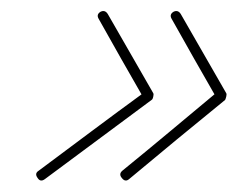

<svg xmlns="http://www.w3.org/2000/svg" viewBox="-20 -435 442 342"><path d="M159 -414Q167 -418 172 -410Q192 -375 212.5 -339.5Q233 -304 253 -269Q254 -267 253 -263Q252 -258 250 -257Q203 -222 155 -186.5Q107 -151 60 -116Q52 -110 47 -118Q41 -126 49 -131Q96 -166 143.5 -201.5Q191 -237 239 -272Q241 -274 239 -266Q237 -258 236 -260Q216 -295 196 -330Q176 -365 156 -401Q151 -409 159 -414ZM289 -414Q297 -418 302 -410Q322 -375 342.5 -339.5Q363 -304 383 -269Q384 -267 383 -263Q382 -259 381 -257Q338 -222 295.5 -187Q253 -152 210 -116Q203 -110 197 -118Q191 -125 198 -131Q241 -166 283.5 -201.5Q326 -237 368 -272Q370 -273 369 -266Q367 -258 366 -260Q346 -295 326 -330Q306 -365 286 -401Q281 -409 289 -414Z"/></svg>

Font: FRB American Cursive Guidelines Extralight
Style: Italic
Weight: 200
Italic angle: -25°
Version: Version 2.0;Modular Font Editor K font №1